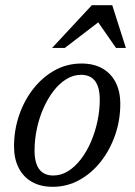

<svg xmlns="http://www.w3.org/2000/svg" viewBox="-20 -709 518 739"><path d="M293.5 -464.5Q341 -464.5 374.2 -445.5Q407.5 -426.5 425.2 -391.8Q443 -357 443 -309Q443 -246 423 -188.8Q403 -131.5 367.8 -86.8Q332.5 -42 285.2 -16Q238 10 183 10Q136 10 102.8 -9Q69.5 -28 51.8 -63Q34 -98 34 -145.5Q34 -208.5 53.8 -266Q73.5 -323.5 109 -368.2Q144.5 -413 191.5 -438.8Q238.5 -464.5 293.5 -464.5ZM185 -33.5Q215 -33.5 242 -50.2Q269 -67 291.2 -96Q313.5 -125 329.8 -162.5Q346 -200 355 -241.8Q364 -283.5 364 -325.5Q364 -373 346 -397Q328 -421 292 -421Q262 -421 235 -404.2Q208 -387.5 185.8 -358.5Q163.5 -329.5 147 -292Q130.5 -254.5 121.8 -212.8Q113 -171 113 -129.5Q113 -82 131 -57.8Q149 -33.5 185 -33.5ZM180.5 -524.5 333.5 -689H412L464.5 -524.5H426.5L352.5 -631H368.5L229.5 -524.5Z"/></svg>

Font: Newsreader 14pt
Style: Italic
Weight: 400
Italic angle: -17°
Designer: Hugues Gentile
Foundry: Production Type
Version: Version 1.003